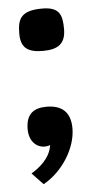

<svg xmlns="http://www.w3.org/2000/svg" viewBox="-49 -526 345 704"><g transform="rotate(-5 123.5 -174.0)"><path d="M206 -48C206 -105 177 -135 118 -135C71 -135 42 -115 42 -59C42 -14 69 10 99 10C105 10 113 9 119 6C113 55 69 88 42 104L83 147C155 107 206 24 206 -48ZM207 -413C207 -464 198 -495 134 -495C54 -495 42 -464 42 -410C42 -356 70 -340 124 -340C178 -340 207 -359 207 -413Z"/></g></svg>

Font: Enriqueta
Style: Bold
Weight: 700
Designer: Viviana Monsalve, Gustavo Ibarra
Foundry: Viviana Monsalve, Gustavo Ibarra
Version: Version 1.002